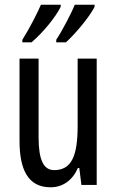

<svg xmlns="http://www.w3.org/2000/svg" viewBox="-20 -786 496 816"><path d="M382 -757V-766H298C286 -736 248 -661 219 -617V-606H260C298 -640 360 -713 382 -757ZM238 -757V-766H154C140 -733 105 -664 75 -617V-606H114C162 -647 215 -711 238 -757ZM391 -537H310V-251C310 -123 284 -63 210 -63C165 -63 144 -107 144 -202V-537H63V-187C63 -67 98 10 195 10C246 10 288 -19 311 -72H317L326 0H391Z"/></svg>

Font: Noto Sans Lao Looped ExtraCondensed
Style: Regular
Weight: 400
Width: 2
Designer: Mark Frömberg, Ben Mitchell
Foundry: The Fontpad Ltd
Version: Version 1.002